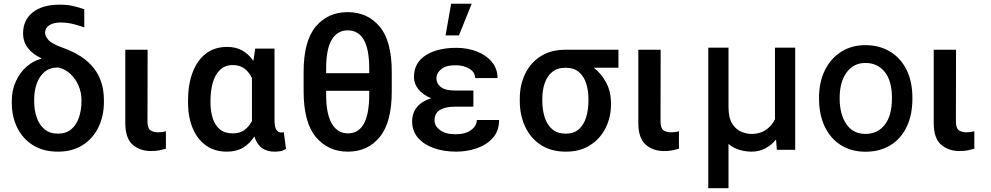

<svg xmlns="http://www.w3.org/2000/svg" viewBox="-20 -791 5236 1014"><path d="M101.9 -614.3Q101.9 -685.4 153.2 -725.9Q204.5 -766.3 294.7 -766.3Q333.1 -766.3 362 -760.1Q391 -753.9 425.1 -742.2V-646.3Q404.8 -653.8 370.7 -663Q336.6 -672.2 300.4 -672.2Q261.7 -672.2 239.9 -657.5Q218 -642.8 218 -617.2Q218 -600.9 235.4 -580.3Q252.8 -559.7 311.8 -538.7Q419.7 -500.7 474.3 -432.5Q528.8 -364.3 528.8 -262.1V-252.1Q528.8 -177.9 499.8 -118.6Q470.9 -59.3 416.5 -24.7Q362.2 9.9 286.2 9.9Q208.8 9.9 154.3 -24.1Q99.8 -58.2 71 -116.8Q42.3 -175.4 42.3 -248.6V-258.5Q42.3 -314.6 63.6 -361.2Q84.9 -407.7 120.4 -438.9Q155.9 -470.2 198.2 -480.8L197.8 -483.7Q154.1 -503.6 128 -536.6Q101.9 -569.6 101.9 -614.3ZM160.5 -264.9V-255.7Q160.5 -209.5 173.8 -170.6Q187.1 -131.7 215 -108.5Q242.9 -85.2 286.2 -85.2Q329.2 -85.2 356.5 -108.5Q383.9 -131.7 397 -170.6Q410.2 -209.5 410.2 -255.7V-264.9Q410.2 -301.8 395.1 -337.9Q380 -373.9 352.1 -400.4Q324.2 -426.8 286.2 -434.7Q242.9 -434.7 215 -411Q187.1 -387.4 173.8 -348.9Q160.5 -310.4 160.5 -264.9Z M641.7 -528.4H759.6L758.9 -149.9Q758.9 -113.6 774.5 -103Q790.1 -92.3 815 -92.3Q826.7 -92.3 838.1 -94.1Q849.4 -95.9 856.2 -97.7V-5.7Q842 -1.4 823 2.7Q804 6.7 778.1 6.7Q719.1 6.7 680.4 -27.2Q641.7 -61.1 641.7 -142.4Z M973 -249.6V-259.6Q973 -342.7 996.6 -406.8Q1020.2 -470.9 1066.4 -507.1Q1112.6 -543.3 1179.7 -543.3Q1226.2 -543.3 1260.3 -523.8Q1294.4 -504.3 1318.2 -469.1L1327.8 -534.4H1429.7V-159.8Q1429.7 -119 1439.8 -105.1Q1449.9 -91.3 1465.6 -91.3Q1473.7 -91.3 1478.7 -93.4L1490.4 -4.6Q1474.4 5.3 1459.7 7.6Q1445 9.9 1428.6 9.9Q1390.3 9.9 1363.5 -9.2Q1336.6 -28.4 1323.2 -70.3Q1299.4 -32.3 1263.8 -11.2Q1228.3 9.9 1179 9.9Q1112.9 9.9 1066.9 -23.4Q1021 -56.8 997 -115.6Q973 -174.4 973 -249.6ZM1091.6 -259.6V-249.6Q1091.6 -204.2 1103.2 -167.3Q1114.7 -130.3 1140.4 -108.5Q1166.2 -86.6 1208.8 -86.6Q1246.4 -86.6 1271 -104.4Q1295.5 -122.2 1310.7 -152V-378.9Q1295.5 -410.2 1271 -428.8Q1246.4 -447.4 1210.2 -447.4Q1167.6 -447.4 1141.5 -421.7Q1115.4 -396 1103.5 -353.2Q1091.6 -310.4 1091.6 -259.6Z M2049 -411.6V-308.9Q2049 -144.9 1985.6 -67.5Q1922.2 9.9 1817.5 9.9Q1712.7 9.9 1648.1 -67.5Q1583.5 -144.9 1583.5 -308.9V-411.6Q1583.5 -574.2 1647.5 -650.6Q1711.6 -726.9 1816.1 -726.9Q1921.2 -726.9 1985.1 -650.6Q2049 -574.2 2049 -411.6ZM1702.4 -429.7V-404.5H1930V-429.7Q1930 -630.7 1816.1 -630.7Q1761.4 -630.7 1731.9 -581Q1702.4 -531.2 1702.4 -429.7ZM1930 -291.9V-311.4H1702.4V-291.9Q1702.4 -188.9 1732.6 -137.8Q1762.8 -86.6 1817.5 -86.6Q1930 -86.6 1930 -291.9Z M2383.5 -312.9H2480.1V-227.6H2383.5Q2332 -227.6 2303.4 -210.4Q2274.9 -193.2 2274.9 -154.5Q2274.9 -126.4 2303.6 -104.2Q2332.4 -82 2385.7 -82Q2438.6 -82 2468.4 -104.6Q2498.2 -127.1 2498.2 -157.3H2615.8Q2615.8 -99.4 2582.4 -62.3Q2549 -25.2 2497.2 -7.6Q2445.3 9.9 2389.6 9.9Q2322.8 9.9 2270.2 -9.1Q2217.7 -28.1 2187.1 -63.7Q2156.6 -99.4 2156.6 -149.1Q2156.6 -195 2182.7 -226Q2208.8 -257.1 2256.7 -272.4Q2214.5 -289.4 2190.3 -318.9Q2166.2 -348.4 2166.2 -383.5Q2166.2 -459.2 2228 -498.8Q2289.8 -538.4 2389.6 -538.4Q2449.2 -538.4 2498.8 -519Q2548.3 -499.6 2577.9 -463.8Q2607.6 -427.9 2607.6 -378.6H2489.7Q2489.7 -408.4 2459.9 -427.4Q2430 -446.4 2386 -446.4Q2333.5 -446.4 2309.1 -424.9Q2284.8 -403.4 2284.8 -378.6Q2284.8 -349.4 2308.4 -331.1Q2332 -312.9 2383.5 -312.9ZM2333.1 -604 2362.6 -771.3H2471.2L2403.8 -604Z M2725.1 -258.5V-269.9Q2725.1 -343 2753.6 -401.6Q2782 -460.2 2836.1 -494.3Q2890.3 -528.4 2967 -528.4H3246.1V-433.2H3116.1Q3157.3 -400.9 3182 -353.5Q3206.7 -306.1 3206.7 -248.6V-238.6Q3206.7 -172.2 3178.6 -115.6Q3150.6 -58.9 3097.3 -24.5Q3044 9.9 2968.4 9.9Q2891 9.9 2836.6 -25.4Q2782.3 -60.7 2753.7 -121.6Q2725.1 -182.5 2725.1 -258.5ZM2844.1 -269.9V-258.5Q2844.1 -211.3 2856.5 -171.9Q2869 -132.5 2896.1 -108.8Q2923.3 -85.2 2968.4 -85.2Q3011.4 -85.2 3037.5 -108.8Q3063.6 -132.5 3075.6 -171.9Q3087.7 -211.3 3087.7 -258.5V-269.9Q3087.7 -313.9 3075.6 -351Q3063.6 -388.1 3037.1 -410.7Q3010.7 -433.2 2967 -433.2Q2923.3 -433.2 2896.1 -410.7Q2869 -388.1 2856.5 -351Q2844.1 -313.9 2844.1 -269.9Z M3351.2 -528.4H3469.1L3468.4 -149.9Q3468.4 -113.6 3484 -103Q3499.6 -92.3 3524.5 -92.3Q3536.2 -92.3 3547.6 -94.1Q3558.9 -95.9 3565.7 -97.7V-5.7Q3551.5 -1.4 3532.5 2.7Q3513.5 6.7 3487.6 6.7Q3428.6 6.7 3389.9 -27.2Q3351.2 -61.1 3351.2 -142.4Z M3720.5 -539.4H3827.4V-225.9Q3827.4 -167.6 3847.7 -136.7Q3867.9 -105.8 3896.5 -94.6Q3925.1 -83.5 3949.6 -83.5Q3992.2 -83.5 4023.8 -104.4Q4055.4 -125.4 4072.8 -160.9V-539.4H4179.7V0H4082.7L4078.5 -54.3Q4054 -24.1 4021.3 -7.1Q3988.6 9.9 3949.6 9.9Q3915.8 9.9 3883.9 0Q3851.9 -9.9 3827.4 -30.9V203.1H3720.5Z M4550.8 10.3Q4477.6 10.3 4422.4 -23.6Q4367.2 -57.5 4336.3 -121.1Q4305.4 -184.7 4305.4 -272.7Q4305.4 -357.6 4336.6 -420.5Q4367.9 -483.3 4423.1 -517.9Q4478.3 -552.6 4550.1 -552.6Q4622.9 -552.6 4679 -519.5Q4735.1 -486.5 4766.9 -424Q4798.7 -361.5 4798.7 -272.7Q4798.7 -182.2 4767.4 -119Q4736.2 -55.8 4680.4 -22.7Q4624.6 10.3 4550.8 10.3ZM4550.1 -83.8Q4614.7 -83.8 4652.7 -132.1Q4690.7 -180.4 4690.7 -272.7Q4690.7 -364 4652.5 -411.2Q4614.3 -458.5 4550.1 -458.5Q4488.3 -458.5 4451.3 -408.6Q4414.4 -358.7 4414.4 -272.7Q4414.4 -187.1 4449.8 -135.5Q4485.1 -83.8 4550.1 -83.8Z M4911.2 -528.4H5029.1L5028.4 -149.9Q5028.4 -113.6 5044 -103Q5059.7 -92.3 5084.5 -92.3Q5096.2 -92.3 5107.6 -94.1Q5119 -95.9 5125.7 -97.7V-5.7Q5111.5 -1.4 5092.5 2.7Q5073.5 6.7 5047.6 6.7Q4988.6 6.7 4949.9 -27.2Q4911.2 -61.1 4911.2 -142.4Z"/></svg>

Font: Interface Medium
Style: Regular
Weight: 500
Designer: Rasmus Andersson
Foundry: rsms
Version: Version 1.8